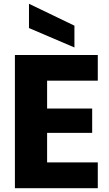

<svg xmlns="http://www.w3.org/2000/svg" viewBox="-20 -999 577 1019"><path d="M59.1 0V-707H499V-570.8H230V-422.9H469.2V-293.9H230V-137.2H499V0ZM133.8 -850.1V-979L375 -862.8V-747.1Z"/></svg>

Font: Biathlonist
Style: Bold
Weight: 700
Designer: Go4gold
Foundry: Go4gold
Version: Version 3.010;FEAKit 1.0